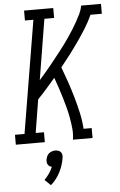

<svg xmlns="http://www.w3.org/2000/svg" viewBox="-63 -778 665 1062"><g transform="rotate(-5 269.5 -247.5)"><path d="M2 0V-55H55L159 -680H112V-735H274V-680H220L165 -344Q181 -362 196.5 -380Q212 -398 227 -416.5Q242 -435 257 -454Q272 -473 287 -492Q302 -511 316 -530Q330 -549 343.5 -569Q357 -589 369.5 -609Q382 -629 393.5 -649.5Q405 -670 415 -691Q425 -712 429 -735H539V-680H476Q459 -642 437 -607Q415 -572 391 -537.5Q367 -503 341.5 -469.5Q316 -436 290 -404Q306 -362 320.5 -319.5Q335 -277 347.5 -233.5Q360 -190 370 -145.5Q380 -101 383 -55H428V0H319Q324 -31 321 -61.5Q318 -92 312.5 -122Q307 -152 299.5 -180.5Q292 -209 283.5 -237.5Q275 -266 265.5 -294Q256 -322 246 -350Q222 -322 197.5 -294Q173 -266 147 -239L117 -55H163V0ZM176 240 143 208Q158 193 170 175.5Q182 158 190 139Q183 138 177 134Q171 130 167.5 124Q164 118 163.5 110.5Q163 103 164 96Q166 87 170 78Q174 69 181.5 63Q189 57 198 54Q207 51 216 51Q225 51 233.5 54Q242 57 247 63Q252 69 253.5 78Q255 87 253 96Q247 136 227.5 174Q208 212 176 240Z"/></g></svg>

Font: Iosevka Curly Slab LtObl
Style: Regular
Weight: 300
Italic angle: -9°
Monospace: yes
Designer: Belleve Invis
Foundry: Belleve Invis
Version: Version 11.0.0; ttfautohint (v1.8.3)